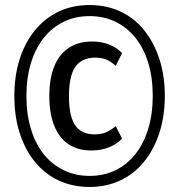

<svg xmlns="http://www.w3.org/2000/svg" viewBox="-20 -734 712 763"><path d="M336 9Q269 9 214 -16.5Q159 -42 119.5 -90Q80 -138 58.5 -204.5Q37 -271 37 -352Q37 -433 58.5 -500Q80 -567 120 -615Q160 -663 214.5 -688.5Q269 -714 336 -714Q403 -714 458 -688.5Q513 -663 552 -615Q591 -567 613 -500.5Q635 -434 635 -353Q635 -272 613 -205Q591 -138 551.5 -90Q512 -42 457 -16.5Q402 9 336 9ZM343 -136Q289 -136 252 -161Q215 -186 195.5 -234.5Q176 -283 176 -352Q176 -422 195.5 -470Q215 -518 253 -543.5Q291 -569 346 -569Q382 -569 412.5 -557.5Q443 -546 465 -523L440 -472Q421 -490 402 -497.5Q383 -505 359 -505Q305 -505 279.5 -468.5Q254 -432 254 -352Q254 -273 278.5 -236.5Q303 -200 356 -200Q383 -200 403 -209Q423 -218 440 -233L465 -183Q443 -160 411.5 -148Q380 -136 343 -136ZM336 -35Q393 -35 439 -57.5Q485 -80 518 -121.5Q551 -163 569 -222Q587 -281 587 -353Q587 -426 569 -484.5Q551 -543 518 -584Q485 -625 439 -647.5Q393 -670 336 -670Q279 -670 233 -647.5Q187 -625 154 -583.5Q121 -542 103 -483.5Q85 -425 85 -352Q85 -280 103 -221Q121 -162 154 -121Q187 -80 233.5 -57.5Q280 -35 336 -35Z"/></svg>

Font: Nunito Sans 7pt Condensed Medium
Style: Regular
Weight: 500
Width: 3
Designer: Vernon Adams
Foundry: Vernon Adams
Version: Version 3.101;gftools[0.9.27]